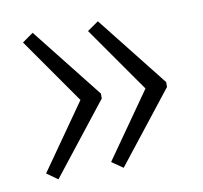

<svg xmlns="http://www.w3.org/2000/svg" viewBox="-54 -515 541 511"><g transform="rotate(-10 216.0 -259.0)"><path d="M392.1 -252.9 241.2 -61 210.9 -82 335 -258.8 210.9 -436 241.2 -457 392.1 -266.1ZM215.8 -252.9 64.9 -61 35.2 -82 159.2 -258.8 35.2 -436 64.9 -457 215.8 -266.1Z"/></g></svg>

Font: JBL Sans
Style: Light
Weight: 300
Version: Version 1.10